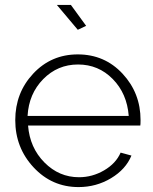

<svg xmlns="http://www.w3.org/2000/svg" viewBox="-20 -750 623 780"><path d="M211 -730H268L330 -645L296 -629ZM299 10Q191 10 116.5 -70Q42 -150 42 -262Q42 -373 115 -451Q188 -529 296 -529Q405 -529 478 -450.5Q551 -372 551 -262Q551 -245 550 -240H94Q101 -150 160.5 -90Q220 -30 301 -30Q355 -30 403 -58Q451 -86 470 -130L514 -118Q491 -62 431 -26Q371 10 299 10ZM92 -279H503Q496 -370 438 -429Q380 -488 297 -488Q214 -488 155.5 -428.5Q97 -369 92 -279Z"/></svg>

Font: Raleway-v4020 Light
Style: Regular
Weight: 300
Designer: Matt McInerney, Pablo Impallari, Rodrigo Fuenzalida
Foundry: Matt McInerney, Pablo Impallari, Rodrigo Fuenzalida
Version: Version 4.020;PS 004.020;hotconv 1.0.88;makeotf.lib2.5.64775